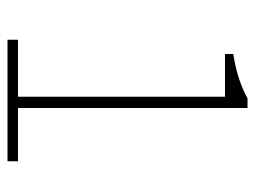

<svg xmlns="http://www.w3.org/2000/svg" viewBox="-104 -576 680 512"><g transform="rotate(90 236.0 -320.0)"><path d="M86 0V-28H238V-580H124V-602Q162 -608 191.5 -618Q221 -628 242 -640H268V-28H410V0Z"/></g></svg>

Font: SourceSans3VF
Style: Regular
Weight: 200
Designer: Paul D. Hunt
Foundry: Adobe
Version: Version 3.052;hotconv 1.1.0;makeotfexe 2.6.0